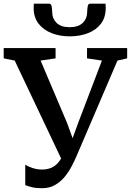

<svg xmlns="http://www.w3.org/2000/svg" viewBox="-35 -1003 708 1038"><path d="M192.5 14.5Q160.5 14.5 139.5 9.5Q118.5 4.5 101.5 -2V-113Q115.5 -103 140.5 -94.8Q165.5 -86.5 191 -86.5Q220.5 -86.5 242.5 -96Q264.5 -105.5 281 -125.5Q297.5 -145.5 310.5 -175.5L310 -115.5L44.5 -675.5L-15 -687.5V-743H265.5V-687.5L184.5 -675.5L327.5 -338.5L378 -199.5H337L388 -339.5L516 -675.5L435.5 -687.5V-743H652.5V-687.5L600 -675.5L377 -155Q367.5 -133 352.2 -103.8Q337 -74.5 315.2 -47.8Q293.5 -21 263.2 -3.2Q233 14.5 192.5 14.5ZM231 -983Q241.5 -983 244.2 -968.5Q247 -954 247 -940.5Q247 -903.5 270.5 -879.8Q294 -856 341.5 -856Q389 -856 412.8 -879.8Q436.5 -903.5 436.5 -940.5Q436.5 -954 439.2 -968.5Q442 -983 451.5 -983H535.5Q536 -977.5 536.2 -971.5Q536.5 -965.5 536.5 -959.5Q536.5 -908.5 510.5 -874.5Q484.5 -840.5 440.2 -823.5Q396 -806.5 341.5 -806.5Q288.5 -806.5 244.2 -823.8Q200 -841 173.5 -875Q147 -909 147 -959.5Q147 -965.5 147.5 -971.5Q148 -977.5 148 -983Z"/></svg>

Font: Merriweather SemiBold
Style: Regular
Weight: 600
Version: Version 2.100